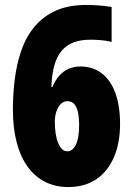

<svg xmlns="http://www.w3.org/2000/svg" viewBox="-20 -744 535 774"><path d="M32 -302Q32 -366 40 -428Q48 -490 67 -543.5Q86 -597 120 -637.5Q154 -678 205 -701Q256 -724 328 -724Q354 -724 379.5 -722Q405 -720 430 -716V-575Q410 -580 388.5 -582Q367 -584 344 -584Q305 -584 276.5 -573Q248 -562 228.5 -539Q209 -516 199 -480Q189 -444 187 -393H191Q203 -421 219 -439Q235 -457 256.5 -466.5Q278 -476 304 -476Q354 -476 390 -448.5Q426 -421 445 -369Q464 -317 464 -244Q464 -167 439 -109.5Q414 -52 367.5 -21Q321 10 255 10Q203 10 161.5 -11Q120 -32 91 -72.5Q62 -113 47 -171Q32 -229 32 -302ZM251 -134Q272 -134 285.5 -160Q299 -186 299 -241Q299 -288 287.5 -312Q276 -336 252 -336Q237 -336 225.5 -325Q214 -314 207.5 -295Q201 -276 201 -252Q201 -227 204.5 -205Q208 -183 214.5 -167.5Q221 -152 230 -143Q239 -134 251 -134Z"/></svg>

Font: Noto Sans Khmer ExtraCondensed Black
Style: Regular
Weight: 900
Width: 2
Designer: Danh Hong and the Monotype Design Team
Foundry: Monotype Imaging Inc.
Version: Version 2.004